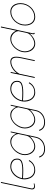

<svg xmlns="http://www.w3.org/2000/svg" viewBox="1556 -2326 993 4145"><g transform="rotate(-90 2052.5 -253.5)"><path d="M96 5Q68 5 52 -11.5Q36 -28 36 -56Q36 -61 36.5 -66Q37 -71 38 -77L177 -730H197L58 -77Q57 -73 56.5 -69Q56 -65 56 -61Q56 -14 108 -14Q119 -14 134 -16.5Q149 -19 162 -23L165 -7Q152 -3 131 1Q110 5 96 5Z M449 10Q390 10 346.5 -20Q303 -50 279 -100Q255 -150 253 -210Q251 -269 271 -325.5Q291 -382 329 -427.5Q367 -473 419.5 -500Q472 -527 534 -527Q579 -527 616.5 -511.5Q654 -496 677 -464.5Q700 -433 701 -385Q704 -306 640 -277Q576 -248 444 -248Q403 -248 359.5 -249.5Q316 -251 262 -255L270 -274Q326 -271 367.5 -269.5Q409 -268 447 -268Q536 -268 587.5 -280.5Q639 -293 660.5 -318.5Q682 -344 680 -383Q679 -428 656 -455Q633 -482 599 -494.5Q565 -507 530 -507Q475 -507 427.5 -481Q380 -455 345 -413Q310 -371 291.5 -320.5Q273 -270 274 -221Q276 -161 297.5 -113Q319 -65 359 -37.5Q399 -10 456 -10Q524 -10 572.5 -42Q621 -74 649 -128L670 -122Q649 -82 617.5 -52.5Q586 -23 544 -6.5Q502 10 449 10Z M912 223Q830 223 785 188.5Q740 154 724 99L744 93Q764 151 806 177Q848 203 916 203Q970 203 1019 182.5Q1068 162 1103.5 121.5Q1139 81 1152 22L1180 -108Q1138 -56 1078 -23Q1018 10 962 10Q904 10 862 -21.5Q820 -53 798 -103.5Q776 -154 776 -211Q776 -269 799.5 -325Q823 -381 864 -426.5Q905 -472 957.5 -499.5Q1010 -527 1068 -527Q1135 -527 1176 -489Q1217 -451 1242 -398L1268 -519H1287L1172 22Q1158 90 1117.5 135Q1077 180 1022.5 201.5Q968 223 912 223ZM967 -10Q1002 -10 1038 -24Q1074 -38 1106.5 -61.5Q1139 -85 1162 -113Q1185 -141 1193 -169L1233 -356Q1227 -400 1202.5 -434Q1178 -468 1142 -487.5Q1106 -507 1064 -507Q1007 -507 958 -480Q909 -453 873 -409Q837 -365 816.5 -313.5Q796 -262 796 -213Q796 -159 817 -112.5Q838 -66 876.5 -38Q915 -10 967 -10Z M1488 223Q1406 223 1361 188.5Q1316 154 1300 99L1320 93Q1340 151 1382 177Q1424 203 1492 203Q1546 203 1595 182.5Q1644 162 1679.5 121.5Q1715 81 1728 22L1756 -108Q1714 -56 1654 -23Q1594 10 1538 10Q1480 10 1438 -21.5Q1396 -53 1374 -103.5Q1352 -154 1352 -211Q1352 -269 1375.5 -325Q1399 -381 1440 -426.5Q1481 -472 1533.5 -499.5Q1586 -527 1644 -527Q1711 -527 1752 -489Q1793 -451 1818 -398L1844 -519H1863L1748 22Q1734 90 1693.5 135Q1653 180 1598.5 201.5Q1544 223 1488 223ZM1543 -10Q1578 -10 1614 -24Q1650 -38 1682.5 -61.5Q1715 -85 1738 -113Q1761 -141 1769 -169L1809 -356Q1803 -400 1778.5 -434Q1754 -468 1718 -487.5Q1682 -507 1640 -507Q1583 -507 1534 -480Q1485 -453 1449 -409Q1413 -365 1392.5 -313.5Q1372 -262 1372 -213Q1372 -159 1393 -112.5Q1414 -66 1452.5 -38Q1491 -10 1543 -10Z M2128 10Q2069 10 2025.5 -20Q1982 -50 1958 -100Q1934 -150 1932 -210Q1930 -269 1950 -325.5Q1970 -382 2008 -427.5Q2046 -473 2098.5 -500Q2151 -527 2213 -527Q2258 -527 2295.5 -511.5Q2333 -496 2356 -464.5Q2379 -433 2380 -385Q2383 -306 2319 -277Q2255 -248 2123 -248Q2082 -248 2038.5 -249.5Q1995 -251 1941 -255L1949 -274Q2005 -271 2046.5 -269.5Q2088 -268 2126 -268Q2215 -268 2266.5 -280.5Q2318 -293 2339.5 -318.5Q2361 -344 2359 -383Q2358 -428 2335 -455Q2312 -482 2278 -494.5Q2244 -507 2209 -507Q2154 -507 2106.5 -481Q2059 -455 2024 -413Q1989 -371 1970.5 -320.5Q1952 -270 1953 -221Q1955 -161 1976.5 -113Q1998 -65 2038 -37.5Q2078 -10 2135 -10Q2203 -10 2251.5 -42Q2300 -74 2328 -128L2349 -122Q2328 -82 2296.5 -52.5Q2265 -23 2223 -6.5Q2181 10 2128 10Z M2552 -519H2572L2544 -385Q2573 -427 2614 -459Q2655 -491 2701 -509Q2747 -527 2791 -527Q2828 -527 2852.5 -513.5Q2877 -500 2889 -472Q2901 -444 2901 -401Q2901 -377 2897.5 -349Q2894 -321 2887 -289L2826 0H2806L2867 -289Q2874 -321 2877 -347.5Q2880 -374 2880 -396Q2880 -453 2857 -480Q2834 -507 2787 -507Q2740 -507 2690.5 -483.5Q2641 -460 2599 -419.5Q2557 -379 2532 -328L2462 0H2442Z M3183 10Q3124 10 3082 -21.5Q3040 -53 3018 -103.5Q2996 -154 2996 -211Q2996 -271 3020 -327Q3044 -383 3085 -428.5Q3126 -474 3178.5 -500.5Q3231 -527 3288 -527Q3356 -527 3399.5 -488.5Q3443 -450 3462 -398L3532 -730H3553L3406 -43Q3405 -40 3405 -37.5Q3405 -35 3405 -33Q3405 -20 3417 -20L3413 0Q3409 0 3406 -0.5Q3403 -1 3401 -2Q3393 -5 3389 -12.5Q3385 -20 3385 -30Q3385 -32 3385.5 -36.5Q3386 -41 3389.5 -57Q3393 -73 3400 -108Q3358 -56 3298.5 -23Q3239 10 3183 10ZM3187 -10Q3216 -10 3251 -22.5Q3286 -35 3320 -57.5Q3354 -80 3379 -108.5Q3404 -137 3413 -169L3453 -356Q3448 -398 3422.5 -432Q3397 -466 3360.5 -486.5Q3324 -507 3284 -507Q3229 -507 3180.5 -481Q3132 -455 3095 -412Q3058 -369 3037 -317Q3016 -265 3016 -213Q3016 -159 3037.5 -112.5Q3059 -66 3097.5 -38Q3136 -10 3187 -10Z M3763 10Q3700 10 3658 -19Q3616 -48 3595 -97Q3574 -146 3574 -205Q3574 -273 3598.5 -331.5Q3623 -390 3665 -434Q3707 -478 3760 -502.5Q3813 -527 3869 -527Q3932 -527 3973.5 -497.5Q4015 -468 4036 -419Q4057 -370 4057 -310Q4057 -243 4033 -185Q4009 -127 3967.5 -83Q3926 -39 3873 -14.5Q3820 10 3763 10ZM3766 -10Q3818 -10 3866.5 -32.5Q3915 -55 3953.5 -95.5Q3992 -136 4014.5 -190Q4037 -244 4037 -306Q4037 -361 4018 -406.5Q3999 -452 3961 -479.5Q3923 -507 3865 -507Q3813 -507 3764.5 -484Q3716 -461 3677.5 -420Q3639 -379 3616.5 -325Q3594 -271 3594 -208Q3594 -153 3613 -108Q3632 -63 3670.5 -36.5Q3709 -10 3766 -10Z"/></g></svg>

Font: Raleway Thin Thin
Style: Italic
Weight: 250
Italic angle: -12°
Version: Version 4.026